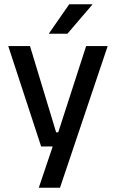

<svg xmlns="http://www.w3.org/2000/svg" viewBox="-20 -704 541 896"><path d="M296.5 -86.5 244.5 -64 382 -489H482.5L260 172H161L238.5 -57.5L282.5 -20.5H172L18.5 -489H120L242 -86.5ZM303 -684H411V-682.5L294.5 -546.5H208.5V-548Z"/></svg>

Font: Anek Gujarati Medium
Style: Regular
Weight: 500
Designer: Mrunmayee Ghaisas (Gujarati), Yesha Goshar (Latin)
Foundry: Ek Type
Version: Version 1.003